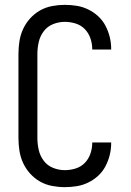

<svg xmlns="http://www.w3.org/2000/svg" viewBox="-20 -763 540 791"><path d="M247 8Q221 8 194.5 3Q168 -2 145 -15Q122 -28 104 -48Q86 -68 75 -92Q64 -116 60 -142.5Q56 -169 56 -195V-540Q56 -566 60 -592.5Q64 -619 75 -643Q86 -667 104 -687Q122 -707 145 -720Q168 -733 194.5 -738Q221 -743 247 -743Q272 -743 296.5 -739Q321 -735 343.5 -724Q366 -713 384.5 -696Q403 -679 414.5 -657Q426 -635 432 -611Q438 -587 438 -562V-559H360V-561Q360 -583 352.5 -605Q345 -627 329.5 -643Q314 -659 292 -666Q270 -673 247 -673Q222 -673 198.5 -663.5Q175 -654 160 -634Q145 -614 139.5 -589.5Q134 -565 134 -540V-195Q134 -170 139.5 -145.5Q145 -121 160 -101Q175 -81 198.5 -71.5Q222 -62 247 -62Q270 -62 292 -69Q314 -76 329.5 -92Q345 -108 352.5 -130Q360 -152 360 -174V-176H438V-173Q438 -148 432 -124Q426 -100 414.5 -78Q403 -56 384.5 -39Q366 -22 343.5 -11Q321 0 296.5 4Q272 8 247 8Z"/></svg>

Font: Iosevka SS18
Style: Regular
Weight: 400
Monospace: yes
Designer: Belleve Invis
Foundry: Belleve Invis
Version: Version 25.1.1; ttfautohint (v1.8.4)